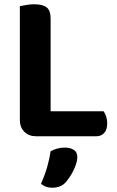

<svg xmlns="http://www.w3.org/2000/svg" viewBox="-20 -636 549 899"><path d="M73 -412H217V-7L149 2Q115 2 94 -19Q73 -40 73 -74ZM149 2V-115H465Q472 -106 477 -91Q482 -76 482 -59Q482 -29 468 -13.5Q454 2 431 2ZM217 -240H73V-607Q83 -609 102 -612.5Q121 -616 140 -616Q180 -616 198.5 -601.5Q217 -587 217 -548ZM289 216Q276 231 259.5 237Q243 243 224 243Q192 243 172 224Q190 184 201 145.5Q212 107 217 72Q230 65 247 60Q264 55 282 55Q309 55 325.5 65.5Q342 76 342 100Q342 116 334 138.5Q326 161 313.5 181.5Q301 202 289 216Z"/></svg>

Font: BalooTamma2Bold
Style: Bold
Weight: 700
Designer: Divya Kowshik, Shuchita Grover and Ek Type
Foundry: Ek Type
Version: Version 1.700